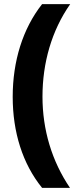

<svg xmlns="http://www.w3.org/2000/svg" viewBox="-20 -744 378 922"><path d="M41 -279C41 -110 88 42 182 158H316C229 30 184 -121 184 -280C184 -442 228 -597 317 -724H182C89 -606 41 -450 41 -279Z"/></svg>

Font: Noto Sans Gujarati UI SemiCondensed ExtraBold
Style: Regular
Weight: 800
Width: 4
Designer: Jelle Bosma - Monotype Design Team, Universal Thirst
Foundry: Monotype Imaging Inc.
Version: Version 2.106